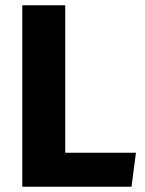

<svg xmlns="http://www.w3.org/2000/svg" viewBox="-20 -713 553 733"><path d="M229 -130H499L482 0H65V-693H229Z"/></svg>

Font: Fira Sans BGR
Style: Bold
Weight: 700
Designer: bBox Type GmbH & Carrois Corporate GbR & Edenspiekermann AG
Foundry: bBox Type GmbH & Carrois Corporate GbR & Edenspiekermann AG
Version: Version 4.301